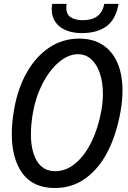

<svg xmlns="http://www.w3.org/2000/svg" viewBox="-20 -928 640 960"><path d="M39 -257.5Q39 -315 50.5 -381Q69 -487 114.8 -567Q160.5 -647 227.5 -691Q294.5 -735 376 -735Q445.5 -735 494 -703.2Q542.5 -671.5 567.5 -613Q592.5 -554.5 592.5 -475Q592.5 -426.5 582.5 -369Q563 -259 520 -173.2Q477 -87.5 409.8 -37.8Q342.5 12 254.5 12Q146 12 92.5 -61Q39 -134 39 -257.5ZM487 -376Q494.5 -419.5 494.5 -459Q494.5 -517 479.2 -562Q464 -607 435.8 -632Q407.5 -657 370.5 -657Q322.5 -657 275.8 -618.2Q229 -579.5 194 -512.2Q159 -445 144.5 -364Q134.5 -305.5 134.5 -258Q134.5 -172 165.2 -122Q196 -72 256 -72Q310.5 -72 357.5 -111.5Q404.5 -151 438 -220Q471.5 -289 487 -376ZM238.5 -881.5Q238.5 -892.5 241 -908.5H313.5Q311.5 -899 311.5 -889Q311.5 -855.5 334.5 -841.2Q357.5 -827 395 -827Q485.5 -827 501.5 -908.5H572.5Q559.5 -831.5 513 -797Q466.5 -762.5 388 -762.5Q345 -762.5 311 -776.2Q277 -790 257.8 -817Q238.5 -844 238.5 -881.5Z"/></svg>

Font: JuliaMono Italic
Style: Regular
Weight: 400
Italic angle: -9°
Monospace: yes
Designer: cormullion
Foundry: corm
Version: Version 0.049; ttfautohint (v1.8.4)